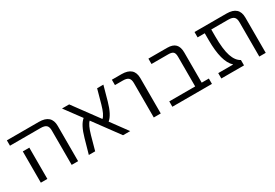

<svg xmlns="http://www.w3.org/2000/svg" viewBox="24 -1190 2663 1861"><g transform="rotate(-30 1356.0 -260.0)"><path d="M198 -350V-73V0H125V-73V-350ZM45 -460V-520H403Q542 -520 542 -395V0H470V-385Q470 -426 451 -443Q432 -460 388 -460Z M1125 0H1045L836 -284Q805 -258 776 -156L733 0H662L708 -163Q744 -292 798 -336L662 -520H742L951 -236Q984 -263 1012 -364L1055 -520H1125L1080 -357Q1044 -228 990 -184Z M1220 -460V-520H1328Q1467 -520 1467 -395V0H1389V-385Q1389 -426 1370.5 -443Q1352 -460 1308 -460Z M1887 -392Q1887 -431 1871.5 -445.5Q1856 -460 1817 -460H1629V-520H1839Q1901 -520 1930.5 -490Q1960 -460 1960 -398V-60H2040V0H1597V-60H1887Z M2642 0H2570V-385Q2570 -426 2551 -443Q2532 -460 2488 -460H2298V-383Q2298 -237 2323.5 -161.5Q2349 -86 2399 -60V0H2145V-60H2311V-62Q2225 -140 2225 -383V-460H2145V-520H2503Q2642 -520 2642 -395Z"/></g></svg>

Font: Mplus 1p
Style: Regular
Weight: 400
Version: Version 1.061